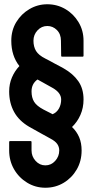

<svg xmlns="http://www.w3.org/2000/svg" viewBox="-20 -797 445 901"><path d="M193 84Q146 84 107 60Q68 36 45.5 -3.5Q23 -43 23 -91V-131Q23 -135 27 -135H124Q128 -135 128 -131V-91Q128 -63 147 -42Q166 -21 193 -21Q220 -21 239 -42Q258 -63 258 -91Q258 -108 248.5 -121.5Q239 -135 216 -147Q202 -155 172.5 -171Q143 -187 117 -202Q69 -230 46 -272Q23 -314 23 -368Q23 -403 36 -433.5Q49 -464 71 -487Q33 -535 33 -606Q33 -655 56.5 -693.5Q80 -732 118.5 -754.5Q157 -777 202 -777Q248 -777 286.5 -754.5Q325 -732 348.5 -693Q372 -654 372 -606V-535Q372 -531 368 -531H271Q267 -531 267 -535L266 -606Q266 -637 247 -656Q228 -675 202 -675Q175 -675 156 -654.5Q137 -634 137 -606Q137 -578 149 -558Q161 -538 193 -522Q198 -520 210.5 -513Q223 -506 238 -498Q253 -490 264.5 -484Q276 -478 279 -476Q323 -451 347.5 -416Q372 -381 372 -330Q372 -291 357.5 -258Q343 -225 318 -201Q340 -180 351.5 -153Q363 -126 363 -91Q363 -41 340 -1.5Q317 38 278.5 61Q240 84 193 84ZM227 -261Q247 -270 257 -288.5Q267 -307 267 -330Q267 -362 226 -385L156 -424Q128 -404 128 -368Q128 -339 140 -319.5Q152 -300 184 -283Z"/></svg>

Font: Staatliches
Style: Regular
Weight: 400
Designer: Brian LaRossa & Erica Carras
Foundry: Type Brut Foundry
Version: Version 1.000; ttfautohint (v1.8.2) -l 8 -r 50 -G 200 -x 14 